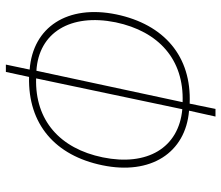

<svg xmlns="http://www.w3.org/2000/svg" viewBox="-70 -684 754 654"><g transform="rotate(-90 307.0 -357.0)"><path d="M237 0H263L281 -88C442 -81 551 -175 585 -338C619 -504 542 -622 397 -633L414 -714H389L372 -635C211 -639 104 -546 71 -385C37 -221 113 -102 257 -90ZM98 -384C128 -530 224 -615 367 -611L262 -113C130 -125 67 -233 98 -384ZM558 -340C527 -193 431 -107 286 -112L393 -610C523 -602 589 -494 558 -340Z"/></g></svg>

Font: Noto Sans Condensed Thin
Style: Italic
Weight: 100
Width: 3
Italic angle: -12°
Designer: Monotype Design Team
Foundry: Monotype Imaging Inc.
Version: Version 2.013